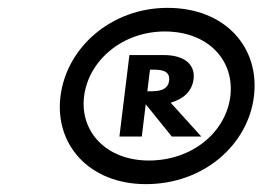

<svg xmlns="http://www.w3.org/2000/svg" viewBox="-20 -860 667 488"><path d="M133.7 -615C118.6 -492 207.3 -392 350.9 -392C498 -392 610.3 -492 625.4 -615C640.6 -739 553 -840 405.9 -840C262.3 -840 148.9 -739 133.7 -615ZM193.7 -615C204.8 -706 290.9 -780 398.6 -780C509.9 -780 576.5 -706 565.4 -615C554.3 -525 469.6 -452 358.3 -452C250.6 -452 182.6 -525 193.7 -615ZM308.9 -720 283.5 -513H340.4L350.4 -595L416.6 -513H491.6L413.8 -599C445.2 -608 468.1 -627 472 -659C476.9 -699 444.4 -720 397.2 -720ZM354.5 -628 361.2 -683H368.5C389.1 -683 413 -681 409.8 -655C406.8 -630 382.3 -628 361.7 -628Z"/></svg>

Font: Hussar
Style: BdSuprExtOblOne
Weight: 700
Foundry: Cannot Into Space Fonts
Version: Version 2.00